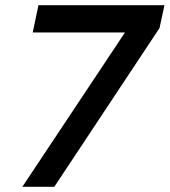

<svg xmlns="http://www.w3.org/2000/svg" viewBox="-20 -719 653 739"><path d="M461 -594H106L128 -699H613L594 -611L189 0H66Z"/></svg>

Font: Prompt Medium
Style: Italic
Weight: 500
Italic angle: -12°
Designer: Katatrad Team
Foundry: CadsonDemak
Version: Version 1.001